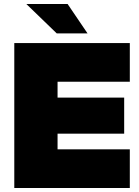

<svg xmlns="http://www.w3.org/2000/svg" viewBox="-20 -934 693 954"><path d="M51 0H625V-192H266V-270H597V-449H266V-528H625V-720H51ZM111 -914 262 -768H415L316 -914Z"/></svg>

Font: Aspekta 950
Style: Regular
Weight: 950
Designer: Ivo Dolenc
Version: Version 2.000